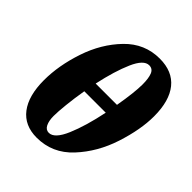

<svg xmlns="http://www.w3.org/2000/svg" viewBox="-212 -896 1039 1039"><g transform="rotate(45 307.5 -377.0)"><path d="M608 -521Q608 -420 567.5 -295Q527 -170 443.5 -80Q360 10 240 10Q147 10 97.5 -54.5Q48 -119 48 -238Q48 -350 89 -472.5Q130 -595 212 -679.5Q294 -764 409 -764Q507 -764 557.5 -701.5Q608 -639 608 -521ZM259 -423H422Q442 -538 442 -599Q442 -646 431.5 -672Q421 -698 394 -698Q353 -698 319 -620.5Q285 -543 259 -423ZM409 -350H245Q234 -285 228 -227.5Q222 -170 222 -138Q222 -101 233.5 -78Q245 -55 268 -55Q311 -55 347 -139.5Q383 -224 409 -350Z"/></g></svg>

Font: Noto Serif NarrowBlack
Style: Italic
Weight: 900
Width: 4
Italic angle: -12°
Designer: Monotype Design Team
Foundry: Monotype Imaging Inc.
Version: Version 1.001